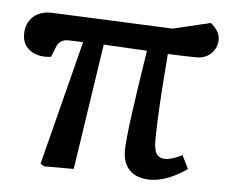

<svg xmlns="http://www.w3.org/2000/svg" viewBox="-45 -598 828 665"><g transform="rotate(5 369.5 -265.5)"><path d="M500 14Q454 14 429 -10Q404 -34 404 -79Q404 -111 416 -201Q428 -291 450 -430Q413 -432 375 -434Q337 -436 299 -438L233 0H130L117 -8L227 -440Q211 -441 197 -441.5Q183 -442 175 -442Q144 -442 134 -413L121 -380Q78 -374 49.5 -393.5Q21 -413 21 -450Q21 -489 46 -511.5Q71 -534 113 -532L532 -514L662 -545Q694 -519 694 -491Q694 -461 674 -441.5Q654 -422 622 -422Q607 -422 578.5 -423Q550 -424 523 -425Q518 -364 514 -305Q510 -246 508 -198.5Q506 -151 506 -124Q506 -90 515.5 -76Q525 -62 547 -62Q557 -62 575 -68Q593 -74 604 -81L627 -34Q558 14 500 14Z"/></g></svg>

Font: Literata 7pt Medium
Style: Italic
Weight: 500
Italic angle: -2°
Designer: Latin by Veronika Burian and Jose Scaglione. Greek by Irene Vlachou. Cyrillic by Vera Evstafieva
Foundry: TypeTogether
Version: Version 3.002